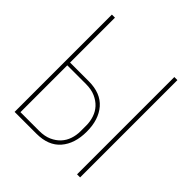

<svg xmlns="http://www.w3.org/2000/svg" viewBox="-187 -836 974 974"><g transform="rotate(45 300.0 -349.0)"><path d="M65 -698H87V-376H221Q307 -376 351 -325Q395 -274 395 -188Q395 -102 351 -51Q307 0 221 0H65ZM221 -20Q260 -20 288 -32.5Q316 -45 334.5 -65Q353 -85 362 -111.5Q371 -138 371 -167V-209Q371 -237 362 -264Q353 -291 334.5 -311Q316 -331 288 -343.5Q260 -356 221 -356H87V-20ZM513 -698H535V0H513Z"/></g></svg>

Font: IBM Plex Mono Thin
Style: Regular
Weight: 100
Monospace: yes
Designer: Mike Abbink, Paul van der Laan, Pieter van Rosmalen
Foundry: Bold Monday
Version: Version 2.3